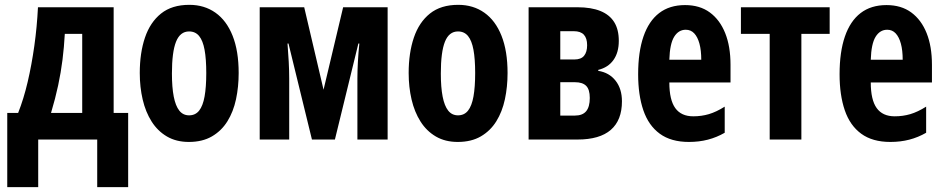

<svg xmlns="http://www.w3.org/2000/svg" viewBox="-20 -577 3904 794"><path d="M450 -547V-110H510V197H382V0H138V197H10V-110H55Q78 -168 94.5 -238.5Q111 -309 122 -387.5Q133 -466 137 -547ZM248 -437Q245 -382 238.5 -330Q232 -278 220.5 -224Q209 -170 191 -110H320V-437Z M967 -275Q967 -218 956 -166.5Q945 -115 920.5 -75.5Q896 -36 856.5 -13Q817 10 761 10Q709 10 670.5 -12.5Q632 -35 607 -74.5Q582 -114 570 -165.5Q558 -217 558 -275Q558 -358 579.5 -421.5Q601 -485 646 -521Q691 -557 763 -557Q825 -557 871 -524.5Q917 -492 942 -429Q967 -366 967 -275ZM691 -273Q691 -216 698.5 -177.5Q706 -139 721.5 -119.5Q737 -100 762 -100Q788 -100 803.5 -119.5Q819 -139 826 -178Q833 -217 833 -275Q833 -333 826 -371Q819 -409 803.5 -428Q788 -447 762 -447Q725 -447 708 -404.5Q691 -362 691 -273Z M1583 -547V0H1458V-252Q1458 -283 1460 -320.5Q1462 -358 1466 -397H1462L1365 0H1270L1173 -397H1169Q1172 -359 1174 -322Q1176 -285 1176 -252V0H1054V-547H1238L1318 -206L1399 -547Z M2079 -275Q2079 -218 2068 -166.5Q2057 -115 2032.5 -75.5Q2008 -36 1968.5 -13Q1929 10 1873 10Q1821 10 1782.5 -12.5Q1744 -35 1719 -74.5Q1694 -114 1682 -165.5Q1670 -217 1670 -275Q1670 -358 1691.5 -421.5Q1713 -485 1758 -521Q1803 -557 1875 -557Q1937 -557 1983 -524.5Q2029 -492 2054 -429Q2079 -366 2079 -275ZM1803 -273Q1803 -216 1810.5 -177.5Q1818 -139 1833.5 -119.5Q1849 -100 1874 -100Q1900 -100 1915.5 -119.5Q1931 -139 1938 -178Q1945 -217 1945 -275Q1945 -333 1938 -371Q1931 -409 1915.5 -428Q1900 -447 1874 -447Q1837 -447 1820 -404.5Q1803 -362 1803 -273Z M2539 -408Q2539 -360 2517 -329Q2495 -298 2454 -288V-284Q2499 -277 2525.5 -243.5Q2552 -210 2552 -158Q2552 -119 2540.5 -89.5Q2529 -60 2506 -40Q2483 -20 2448.5 -10Q2414 0 2369 0H2166V-547H2368Q2425 -547 2463 -531.5Q2501 -516 2520 -485.5Q2539 -455 2539 -408ZM2419 -172Q2419 -207 2404 -222Q2389 -237 2358 -237H2297V-99H2357Q2389 -99 2404 -117Q2419 -135 2419 -172ZM2408 -390Q2408 -419 2394.5 -433.5Q2381 -448 2353 -448H2297V-331H2355Q2383 -331 2395.5 -346.5Q2408 -362 2408 -390Z M2813 -556Q2874 -556 2915.5 -525.5Q2957 -495 2979 -440Q3001 -385 3001 -309V-236H2748Q2748 -164 2772.5 -130Q2797 -96 2847 -96Q2881 -96 2911.5 -105Q2942 -114 2977 -136V-28Q2944 -9 2907.5 0.5Q2871 10 2829 10Q2755 10 2708.5 -24Q2662 -58 2640.5 -121Q2619 -184 2619 -270Q2619 -362 2641 -426Q2663 -490 2706 -523Q2749 -556 2813 -556ZM2816 -454Q2786 -454 2768 -425Q2750 -396 2748 -330H2880Q2880 -369 2872.5 -396.5Q2865 -424 2851 -439Q2837 -454 2816 -454Z M3411 -437H3294V0H3163V-437H3044V-547H3411Z M3646 -556Q3707 -556 3748.5 -525.5Q3790 -495 3812 -440Q3834 -385 3834 -309V-236H3581Q3581 -164 3605.5 -130Q3630 -96 3680 -96Q3714 -96 3744.5 -105Q3775 -114 3810 -136V-28Q3777 -9 3740.5 0.5Q3704 10 3662 10Q3588 10 3541.5 -24Q3495 -58 3473.5 -121Q3452 -184 3452 -270Q3452 -362 3474 -426Q3496 -490 3539 -523Q3582 -556 3646 -556ZM3649 -454Q3619 -454 3601 -425Q3583 -396 3581 -330H3713Q3713 -369 3705.5 -396.5Q3698 -424 3684 -439Q3670 -454 3649 -454Z"/></svg>

Font: Noto Sans Display ExtraCondensed
Style: Bold
Weight: 700
Width: 2
Designer: Monotype Design Team
Foundry: Monotype Imaging Inc.
Version: Version 2.003